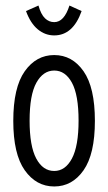

<svg xmlns="http://www.w3.org/2000/svg" viewBox="-20 -666 390 694"><path d="M176 8Q111 8 69.5 -50.5Q28 -109 28 -229Q28 -350 69.5 -408.5Q111 -467 176 -467Q241 -467 282 -408.5Q323 -350 323 -229Q323 -109 282 -50.5Q241 8 176 8ZM176 -48Q216 -48 240 -93Q264 -138 264 -230Q264 -323 240 -367Q216 -411 176 -411Q136 -411 111.5 -367Q87 -323 87 -230Q87 -138 111 -93Q135 -48 176 -48ZM231 -646 275 -626Q244 -538 176 -538Q143 -538 116.5 -560Q90 -582 74 -626L119 -646Q128 -614 142.5 -600Q157 -586 176 -586Q212 -586 231 -646Z"/></svg>

Font: Inconsolata ExtraCondensed
Style: Regular
Weight: 400
Width: 2
Monospace: yes
Designer: Raph Levien, Cyreal, Brenton Simpson
Foundry: Raph Levien, Cyreal, Google
Version: Version 3.001; ttfautohint (v1.8.2.53-6de2)